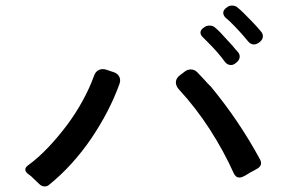

<svg xmlns="http://www.w3.org/2000/svg" viewBox="-20 -819 1040 691"><path d="M873 -670Q842 -708 807 -742L797 -751Q795 -752 794.5 -753Q794 -754 792 -755Q784 -763 783.5 -772Q783 -781 792 -789L796 -792Q804 -799 815 -799Q828 -799 836 -791Q841 -787 846 -782.5Q851 -778 856 -773Q873 -756 888.5 -740Q904 -724 919 -706Q927 -697 926 -686.5Q925 -676 915 -668L911 -665Q902 -659 894 -659Q882 -659 873 -670ZM789 -597Q776 -615 761 -632Q746 -649 730 -665L711 -684Q702 -692 701.5 -701Q701 -710 711 -718L714 -720Q722 -727 734 -727Q747 -727 755 -719Q760 -715 764.5 -710.5Q769 -706 774 -701L818 -653Q823 -647 827 -642Q831 -637 836 -632Q844 -623 842.5 -612.5Q841 -602 831 -594L827 -591Q820 -585 811 -585Q798 -585 789 -597ZM121 -157Q116 -162 111.5 -166Q107 -170 102 -175Q92 -186 81 -193Q61 -209 81 -224Q118 -251 153.5 -288.5Q189 -326 220.5 -368Q252 -410 277 -455.5Q302 -501 318 -545Q323 -561 335.5 -567Q348 -573 363 -568L390 -559Q404 -554 409.5 -542.5Q415 -531 410 -517Q392 -467 366 -417Q340 -367 308 -320Q276 -273 238 -231Q200 -189 158 -155Q151 -148 141 -148Q130 -148 121 -157ZM821 -196Q785 -276 735 -353.5Q685 -431 625 -496Q612 -510 613 -524.5Q614 -539 630 -550L647 -563Q656 -569 667 -569Q680 -569 690 -559Q702 -547 714 -533.5Q726 -520 740 -506Q791 -444 834.5 -379.5Q878 -315 916 -245Q927 -223 904 -211Q899 -208 893.5 -205Q888 -202 882 -199Q876 -195 863 -187.5Q850 -180 842 -180Q828 -180 821 -196Z"/></svg>

Font: Higure Gothic Medium
Style: Regular
Weight: 500
Designer: Yoshimichi Ohira
Foundry: Positype
Version: Version 1.000